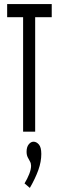

<svg xmlns="http://www.w3.org/2000/svg" viewBox="-20 -644 290 939"><path d="M93 0V-560H15V-624H233V-560H152V0ZM126 275 100 253Q114 230 123 207Q132 184 132 167Q132 155 126.5 145.5Q121 136 115.5 125Q110 114 110 98Q110 75 120.5 62Q131 49 144 49Q158 49 170 62.5Q182 76 182 109Q182 147 167.5 187.5Q153 228 126 275Z"/></svg>

Font: Inconsolata UltraCondensed Medium
Style: Regular
Weight: 500
Width: 1
Monospace: yes
Designer: Raph Levien, Cyreal, Brenton Simpson
Foundry: Raph Levien, Cyreal, Google
Version: Version 3.001; ttfautohint (v1.8.2.53-6de2)